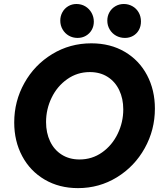

<svg xmlns="http://www.w3.org/2000/svg" viewBox="-20 -948 820 975"><path d="M52.2 -326.2Q52.2 -434.1 103.8 -526.4Q155.3 -618.7 245.1 -673.3Q335 -728 443.8 -728Q540.5 -728 613.8 -684.8Q687 -641.6 726.8 -566.2Q766.6 -490.7 766.6 -396.5Q766.6 -288.1 714.8 -195.3Q663.1 -102.5 573.5 -47.6Q483.9 7.3 376 7.3Q280.8 7.3 207 -35.9Q133.3 -79.1 92.8 -155Q52.2 -231 52.2 -326.2ZM606 -392.6Q606 -447.3 585.4 -490.2Q564.9 -533.2 526.6 -557.6Q488.3 -582 436 -582Q372.6 -582 321.5 -546.1Q270.5 -510.3 242.2 -451.9Q213.9 -393.6 213.9 -328.1Q213.9 -273.4 234.4 -230.2Q254.9 -187 293.5 -162.6Q332 -138.2 383.8 -138.2Q447.8 -138.2 498.5 -174.1Q549.3 -210 577.6 -268.6Q606 -327.1 606 -392.6ZM524.9 -843.3Q524.9 -866.7 535.9 -886Q546.9 -905.3 566.2 -916.5Q585.4 -927.7 608.9 -927.7Q632.3 -927.7 652.3 -916.5Q672.4 -905.3 684.1 -885Q695.8 -864.7 695.8 -838.9Q695.8 -814.5 685.1 -795.4Q674.3 -776.4 655.8 -765.9Q637.2 -755.4 614.7 -755.4Q589.8 -755.4 569.3 -766.8Q548.8 -778.3 536.9 -798.6Q524.9 -818.8 524.9 -843.3ZM286.1 -843.3Q286.1 -866.7 296.9 -886Q307.6 -905.3 326.4 -916.5Q345.2 -927.7 368.2 -927.7Q393.1 -927.7 413.1 -915.8Q433.1 -903.8 444.8 -883.1Q456.5 -862.3 456.5 -837.9Q456.5 -814.9 445.8 -796.1Q435.1 -777.3 416.3 -766.4Q397.5 -755.4 374 -755.4Q349.6 -755.4 329.6 -766.8Q309.6 -778.3 297.9 -798.6Q286.1 -818.8 286.1 -843.3Z"/></svg>

Font: Reddit Sans Fudge ExBold Italic
Style: Regular
Weight: 800
Italic angle: -11.25°
Designer: Stephen Hutchings
Version: Version 1.013